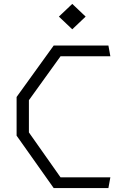

<svg xmlns="http://www.w3.org/2000/svg" viewBox="-20 -963 660 983"><path d="M65 -268.5V-466.5L255 -730H535L545 -675H290L128 -450V-285L290 -55H545L535 0H255ZM281.5 -878 350 -943 418.5 -878 350 -813Z"/></svg>

Font: Monaspace Krypton Var
Style: Regular
Weight: 400
Designer: Riley Cran and the Lettermatic Team
Version: Version 1.101 (Monaspace Krypton Var)